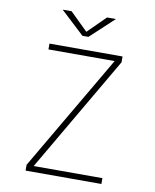

<svg xmlns="http://www.w3.org/2000/svg" viewBox="-96 -967 842 1040"><g transform="rotate(10 325.0 -447.0)"><path d="M117 0V-32L489 -668H125V-700H527V-668L156 -32H534V0ZM163.5 -893.5H212.5L310.5 -797.5L407.5 -893.5H456.5L326.5 -772.5H293.5Z"/></g></svg>

Font: Trispace Thin Thin
Style: Regular
Weight: 250
Version: Version 1.210